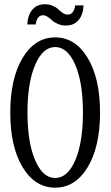

<svg xmlns="http://www.w3.org/2000/svg" viewBox="-20 -864 515 894"><path d="M287.1 -745.1Q266.1 -745.1 249 -752.7Q231.9 -760.3 222.7 -769Q213.4 -777.8 202.1 -785.4Q190.9 -793 180.2 -793Q152.3 -793 146 -750H106.9Q109.4 -794.4 130.9 -819.3Q152.3 -844.2 189 -844.2Q209.5 -844.2 226.3 -836.7Q243.2 -829.1 252.2 -820.1Q261.2 -811 272.7 -803.5Q284.2 -795.9 294.9 -795.9Q323.7 -795.9 330.1 -838.9H369.1Q366.7 -794.4 345.2 -769.8Q323.7 -745.1 287.1 -745.1ZM388.2 -85.4Q330.6 9.8 236.8 9.8Q143.1 9.8 85.4 -85.4Q27.8 -180.7 27.8 -339.8Q27.8 -499 85.4 -594.5Q143.1 -689.9 236.8 -689.9Q330.6 -689.9 388.2 -594.5Q445.8 -499 445.8 -339.8Q445.8 -180.7 388.2 -85.4ZM236.8 -35.2Q294.9 -35.2 330.6 -118.2Q366.2 -201.2 366.2 -339.8Q366.2 -478.5 330.6 -561.8Q294.9 -645 236.8 -645Q179.2 -645 143.6 -561.8Q107.9 -478.5 107.9 -339.8Q107.9 -201.2 143.6 -118.2Q179.2 -35.2 236.8 -35.2Z"/></svg>

Font: Margherita
Style: Regular
Weight: 400
Designer: James Puckett
Foundry: Dunwich Type Founders
Version: Version 1.008;hotconv 1.0.109;makeotfexe 2.5.65596